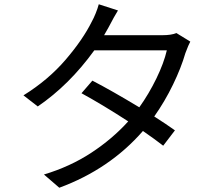

<svg xmlns="http://www.w3.org/2000/svg" viewBox="-20 -836 1040 900"><path d="M849 -587Q829 -518 791 -439.5Q753 -361 703 -290Q758 -255 800 -225L745 -153Q708 -182 650 -222Q494 -43 258 44L186 -18Q309 -55 408 -120Q507 -185 581 -267Q464 -343 362 -399L413 -458Q502 -412 633 -333Q678 -396 713 -468Q748 -540 762 -600H422Q305 -438 157 -337L90 -389Q206 -461 287.5 -556Q369 -651 411 -736Q419 -750 428.5 -773.5Q438 -797 443 -816L533 -787Q516 -760 489 -708Q481 -693 468 -671H741Q783 -671 807 -681L872 -641Q864 -627 849 -587Z"/></svg>

Font: Noto Sans SC
Style: Regular
Weight: 400
Designer: Ryoko NISHIZUKA ____ (kana & ideographs); Paul D. Hunt (Latin, Greek & Cyrillic); Wenlong ZHANG ___ (bopomofo); Sandoll 
Foundry: Adobe Systems Incorporated
Version: Version 1.004